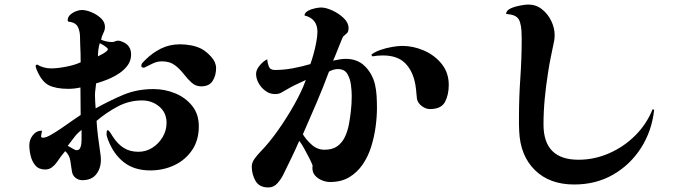

<svg xmlns="http://www.w3.org/2000/svg" viewBox="-20 -794 3040 845"><path d="M339 -222Q320 -208 306 -189Q292 -170 278 -152Q285 -149 298 -141Q311 -133 317 -133Q328 -133 332.5 -142Q337 -151 338 -162.5Q339 -174 339 -181ZM455 -579Q451 -585 438.5 -593Q426 -601 419 -604Q415 -590 413 -575.5Q411 -561 411 -546Q416 -549 426.5 -554Q437 -559 446 -566Q455 -573 455 -579ZM855 -238Q855 -177 825.5 -133.5Q796 -90 747.5 -67Q699 -44 641 -44Q571 -44 525 -80Q479 -116 455 -180Q453 -186 451 -192Q449 -198 449 -204Q449 -206 449.5 -213.5Q450 -221 454 -221Q459 -221 466.5 -208.5Q474 -196 477 -192Q497 -161 524 -143.5Q551 -126 589 -126Q623 -126 651 -144Q679 -162 696 -191Q713 -220 713 -253Q713 -298 681 -325Q649 -352 605 -352Q548 -352 497.5 -325Q447 -298 405 -262Q407 -227 411.5 -192.5Q416 -158 421 -123Q424 -107 424 -91Q424 -53 403.5 -27Q383 -1 342 -1Q326 -1 313 -11Q300 -21 297 -37Q293 -62 289.5 -86.5Q286 -111 267 -129Q248 -107 231 -81Q222 -68 209 -58Q196 -48 179 -48Q151 -48 136 -65.5Q121 -83 115 -108Q109 -133 109 -155Q109 -179 124.5 -199Q140 -219 165 -219Q164 -212 162.5 -206Q161 -200 161 -193Q161 -188 170 -188Q182 -188 204 -200.5Q226 -213 251.5 -230.5Q277 -248 299.5 -264Q322 -280 335 -288Q335 -318 334.5 -348Q334 -378 334 -409Q307 -403 281 -403Q226 -403 194.5 -419Q163 -435 141 -488Q140 -492 138.5 -495.5Q137 -499 137 -503Q137 -511 146 -509Q158 -501 174 -497Q190 -493 205 -493Q233 -493 271.5 -500.5Q310 -508 335 -520Q335 -540 334.5 -559.5Q334 -579 333 -598Q333 -616 332 -637Q331 -658 323 -675Q315 -692 292 -697Q288 -698 283 -698.5Q278 -699 278 -705Q278 -719 289 -729Q300 -739 314.5 -744.5Q329 -750 340 -750Q359 -750 383 -740Q407 -730 424.5 -713.5Q442 -697 442 -675Q442 -662 434.5 -647.5Q427 -633 425 -619Q450 -609 473 -609Q480 -609 486.5 -612Q493 -615 500 -615Q509 -615 519 -610Q557 -595 557 -554Q557 -527 541.5 -506Q526 -485 502 -469.5Q478 -454 451.5 -443.5Q425 -433 403 -427Q402 -414 400 -401Q398 -388 398 -374Q398 -360 399 -345.5Q400 -331 401 -317Q464 -352 523.5 -377Q583 -402 656 -402Q705 -402 750.5 -383.5Q796 -365 825.5 -328.5Q855 -292 855 -238ZM931 -494Q931 -462 916 -438Q901 -414 865 -414Q841 -414 823 -430.5Q805 -447 788 -469Q771 -491 749 -507.5Q727 -524 693 -524Q671 -524 652 -514.5Q633 -505 614 -496Q610 -496 606 -497.5Q602 -499 602 -504Q602 -512 607.5 -518Q613 -524 618 -529Q650 -561 688 -580Q726 -599 772 -599Q796 -599 820.5 -594.5Q845 -590 867 -579Q889 -567 910 -543.5Q931 -520 931 -494Z M1528 -372Q1528 -393 1524.5 -420.5Q1521 -448 1508.5 -469Q1496 -490 1467 -490Q1457 -490 1447 -487Q1437 -484 1428 -479Q1402 -409 1372.5 -340Q1343 -271 1313 -203Q1328 -178 1352.5 -156.5Q1377 -135 1408 -135Q1443 -135 1464.5 -150.5Q1486 -166 1498 -191.5Q1510 -217 1515.5 -246.5Q1521 -276 1524 -303Q1526 -320 1527 -337.5Q1528 -355 1528 -372ZM1639 -319Q1639 -280 1633 -235.5Q1627 -191 1613.5 -148Q1600 -105 1576 -70Q1552 -35 1517 -14Q1482 7 1433 7Q1416 7 1398 0Q1380 -7 1367.5 -20.5Q1355 -34 1355 -53Q1355 -56 1355 -59Q1355 -62 1356 -65Q1351 -79 1340 -100.5Q1329 -122 1317.5 -142.5Q1306 -163 1297 -174Q1281 -137 1263 -100Q1245 -63 1227 -26Q1218 -7 1201.5 12Q1185 31 1161 31Q1121 31 1104.5 2Q1088 -27 1088 -61Q1088 -79 1101.5 -97Q1115 -115 1128 -128Q1165 -166 1203.5 -220.5Q1242 -275 1275 -333.5Q1308 -392 1326 -442Q1304 -432 1282 -421.5Q1260 -411 1240 -399Q1227 -391 1216.5 -385.5Q1206 -380 1190 -380Q1168 -380 1149 -393.5Q1130 -407 1118.5 -427.5Q1107 -448 1107 -469Q1107 -487 1123.5 -506.5Q1140 -526 1156 -533Q1157 -517 1163 -501.5Q1169 -486 1190 -486Q1229 -486 1269 -493.5Q1309 -501 1346 -512Q1353 -531 1360 -556.5Q1367 -582 1372 -608.5Q1377 -635 1377 -654Q1377 -712 1320 -726Q1321 -738 1335 -746Q1349 -754 1366.5 -757.5Q1384 -761 1393 -761Q1414 -761 1442.5 -748Q1471 -735 1492.5 -714.5Q1514 -694 1514 -671Q1514 -655 1508 -649Q1502 -643 1491 -634Q1489 -632 1483 -617.5Q1477 -603 1469.5 -584Q1462 -565 1455.5 -549Q1449 -533 1446 -527Q1460 -530 1474 -532.5Q1488 -535 1502 -535Q1553 -535 1585.5 -503Q1618 -471 1630 -424Q1636 -398 1637.5 -371.5Q1639 -345 1639 -319ZM1955 -420Q1955 -377 1938.5 -345.5Q1922 -314 1872 -314Q1854 -314 1836.5 -327Q1819 -340 1815 -359Q1814 -364 1814 -369.5Q1814 -375 1813 -379Q1812 -390 1811 -401Q1810 -412 1808 -422Q1797 -482 1763 -516Q1729 -550 1665 -550Q1654 -550 1642 -549Q1630 -548 1619 -546L1614 -553Q1628 -565 1653.5 -574Q1679 -583 1706 -587.5Q1733 -592 1750 -592Q1799 -592 1846 -571.5Q1893 -551 1924 -512.5Q1955 -474 1955 -420Z M2859 -311Q2849 -218 2801.5 -143.5Q2754 -69 2678.5 -25.5Q2603 18 2507 18Q2399 18 2334.5 -45Q2270 -108 2265 -216Q2264 -231 2264 -246.5Q2264 -262 2264 -278Q2264 -364 2270 -450.5Q2276 -537 2276 -624Q2276 -638 2275 -658Q2274 -678 2268.5 -696.5Q2263 -715 2248 -723Q2239 -728 2227.5 -730Q2216 -732 2207 -733Q2209 -749 2228.5 -757.5Q2248 -766 2271 -770Q2294 -774 2305 -774Q2339 -774 2365 -753.5Q2391 -733 2406 -702Q2421 -671 2421 -640Q2421 -633 2420.5 -627Q2420 -621 2419 -615Q2412 -580 2404.5 -544.5Q2397 -509 2392 -474Q2383 -418 2377.5 -360.5Q2372 -303 2372 -246Q2372 -91 2526 -91Q2596 -91 2661 -119.5Q2726 -148 2776 -198Q2826 -248 2852 -313Z"/></svg>

Font: Kaisei Tokumin
Style: Bold
Weight: 700
Designer: Font-Kai, 金井和夫
Foundry: KAZUO KANAI
Version: Version 5.003